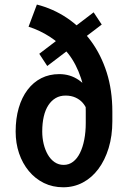

<svg xmlns="http://www.w3.org/2000/svg" viewBox="-20 -791 548 821"><path d="M102.1 -676.8 137.7 -771.5Q207 -753.9 266.1 -714.4Q325.2 -674.8 368.7 -616Q412.1 -557.1 436.3 -481.2Q460.4 -405.3 460.4 -314V-272.5Q460.4 -210 444.6 -158Q428.7 -106 400.6 -68.4Q372.6 -30.8 334.2 -10.5Q295.9 9.8 250.5 9.8Q205.1 9.8 167.7 -8.5Q130.4 -26.9 103.3 -59.6Q76.2 -92.3 61.5 -135.5Q46.9 -178.7 46.9 -228.5Q46.9 -284.2 60.1 -329.3Q73.2 -374.5 97.9 -407Q122.6 -439.5 156.7 -456.8Q190.9 -474.1 233.4 -474.1Q279.8 -474.1 316.2 -449.2Q352.5 -424.3 374.3 -383.1Q396 -341.8 397.5 -293L356.9 -293.5Q356.9 -307.6 350.8 -323.2Q344.7 -338.9 332.8 -352.3Q320.8 -365.7 302.5 -374Q284.2 -382.3 260.3 -382.3Q236.3 -382.3 218 -371.6Q199.7 -360.8 186.8 -341.1Q173.8 -321.3 167.2 -292.7Q160.6 -264.2 160.6 -228.5Q160.6 -201.2 166.7 -175.5Q172.9 -149.9 184.6 -129.6Q196.3 -109.4 213.4 -97.7Q230.5 -85.9 252.4 -85.9Q274.9 -85.9 292.5 -99.4Q310.1 -112.8 322 -137Q334 -161.1 340.3 -193.8Q346.7 -226.6 346.7 -265.1V-314.9Q346.7 -395.5 326.4 -456.5Q306.2 -517.6 272 -561.3Q237.8 -605 193.8 -633.3Q149.9 -661.6 102.1 -676.8ZM415 -686 182.1 -508.8 147.9 -561 380.4 -738.3Z"/></svg>

Font: Roboto Condensed Medium
Style: Regular
Weight: 500
Designer: Christian Robertson
Foundry: Google
Version: Version 3.0